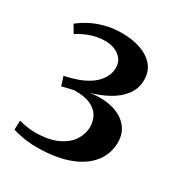

<svg xmlns="http://www.w3.org/2000/svg" viewBox="-125 -991 620 663"><g transform="rotate(30 185.0 -659.5)"><path d="M113 -414.5Q85.5 -414.5 59 -419.2Q32.5 -424 18 -429L19 -465.5Q32 -461.5 49.5 -458.8Q67 -456 82.5 -456Q136.5 -456 171.2 -472Q206 -488 222.8 -513.5Q239.5 -539 239.5 -567Q239.5 -590.5 229 -609.2Q218.5 -628 194.5 -639.2Q170.5 -650.5 129 -650Q124.5 -649 116 -647Q107.5 -645 98.5 -643Q89.5 -641 83 -639L71.5 -674.5Q84.5 -677 97.8 -680.8Q111 -684.5 124 -689Q169.5 -706 192 -732.2Q214.5 -758.5 214.5 -788Q214.5 -810 202.8 -824Q191 -838 173.2 -844.8Q155.5 -851.5 136.5 -851Q106.5 -851 78.8 -841Q51 -831 30 -817L11.5 -847.5Q27 -860.5 51 -873.5Q75 -886.5 106.2 -895Q137.5 -903.5 174.5 -903.5Q215.5 -903.5 248.8 -891.8Q282 -880 301 -857.5Q320 -835 320 -801Q320 -766 299.8 -739.8Q279.5 -713.5 247.2 -696Q215 -678.5 179.5 -669Q231 -676.5 269.2 -665.8Q307.5 -655 328.5 -630Q349.5 -605 349.5 -569.5Q349.5 -524 322 -488.8Q294.5 -453.5 241.5 -434Q188.5 -414.5 113 -414.5Z"/></g></svg>

Font: Merriweather 96pt SemiBold
Style: Regular
Weight: 600
Version: Version 2.100